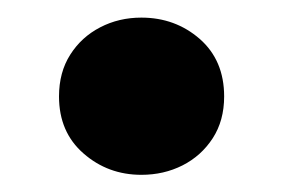

<svg xmlns="http://www.w3.org/2000/svg" viewBox="-20 -545 322 218"><path d="M140.5 -346.5Q102.5 -346.5 74.8 -370.8Q47 -395 47 -435.5Q47 -463 59.8 -483Q72.5 -503 93.8 -514Q115 -525 140.5 -525Q179 -525 206.8 -500.8Q234.5 -476.5 234.5 -435.5Q234.5 -408 221.5 -388Q208.5 -368 187.2 -357.2Q166 -346.5 140.5 -346.5Z"/></svg>

Font: Geologica Thin Roman SemiBold
Style: Regular
Weight: 600
Version: Version 1.010;gftools[0.9.28]